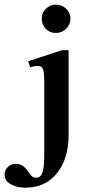

<svg xmlns="http://www.w3.org/2000/svg" viewBox="-98 -640 405 855"><path d="M215.8 -557.6Q215.8 -531.2 196.8 -512.2Q177.7 -493.2 150.9 -493.2Q124 -493.2 106 -511.2Q87.9 -529.3 87.9 -557.6Q87.9 -583 106.7 -601.3Q125.5 -619.6 150.9 -619.6Q176.8 -619.6 196.3 -601.3Q215.8 -583 215.8 -557.6ZM207.5 -416.5V-35.6Q207.5 28.3 185.5 80.8Q163.6 133.3 120.4 164.6Q77.1 195.8 13.2 195.8Q-22.9 195.8 -50.3 180.4Q-77.6 165 -77.6 137.2Q-77.6 119.1 -64 104.5Q-50.3 89.8 -28.8 89.8Q-7.8 89.8 4.4 99.1Q16.6 108.4 24.9 120.6Q33.2 132.8 41.5 142.1Q49.8 151.4 63 151.4Q81.1 151.4 88.4 134.8Q95.7 118.2 97.4 92.5Q99.1 66.9 99.1 40V-277.8Q99.1 -313.5 94 -329.8Q88.9 -346.2 72.3 -346.2Q54.2 -346.2 36.6 -340.3L27.3 -367.2L177.7 -416.5Z"/></svg>

Font: Scheherazade New SemiBold
Style: Regular
Weight: 600
Designer: SIL International
Foundry: SIL International
Version: Version 4.000